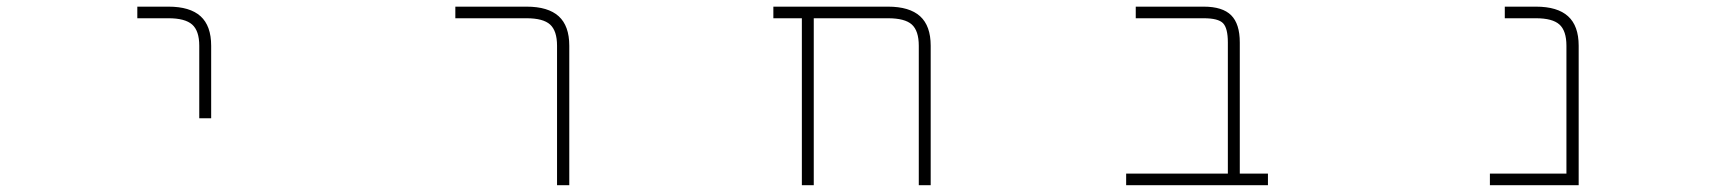

<svg xmlns="http://www.w3.org/2000/svg" viewBox="-20 -544 5040 566"><path d="M476.6 -490.2H384.8V-524.4H476.6Q540 -524.4 571.3 -496.1Q602.5 -467.8 602.5 -409.2V-195.3H567.4V-409.2Q567.4 -453.1 546.4 -471.7Q525.4 -490.2 476.6 -490.2Z M1322.3 -490.2V-524.4H1532.2Q1595.7 -524.4 1627 -496.1Q1658.2 -467.8 1658.2 -409.2V2H1622.1V-409.2Q1622.1 -453.1 1601.6 -471.7Q1581.1 -490.2 1532.2 -490.2Z M2723.6 -409.2V2H2688.5V-409.2Q2688.5 -453.1 2668 -471.7Q2647.5 -490.2 2597.7 -490.2H2378.9V2H2343.8V-490.2H2259.8V-524.4H2597.7Q2661.1 -524.4 2692.4 -496.1Q2723.6 -467.8 2723.6 -409.2Z M3599.6 -418.9Q3599.6 -460.9 3585.4 -475.6Q3571.3 -490.2 3528.3 -490.2H3328.1V-524.4H3528.3Q3584 -524.4 3609.4 -499Q3634.8 -473.6 3634.8 -418.9V-32.2H3717.8V2H3299.8V-32.2H3599.6Z M4597.7 -409.2Q4597.7 -453.1 4577.1 -471.7Q4556.6 -490.2 4507.8 -490.2H4416V-524.4H4507.8Q4571.3 -524.4 4602.5 -496.1Q4633.8 -467.8 4633.8 -409.2V2H4372.1V-32.2H4597.7Z"/></svg>

Font: Gen Shin Gothic Monospace ExtraLight
Style: Regular
Weight: 200
Designer: [Source Han Sans]
Ryoko NISHIZUKA  (kana & ideographs); Paul D. Hunt (Latin, Greek & Cyrillic); Wenlong ZHANG  (bopomofo
Version: Version 1.002.20150607